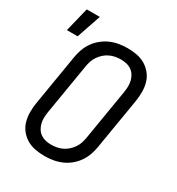

<svg xmlns="http://www.w3.org/2000/svg" viewBox="-193 -938 986 1068"><g transform="rotate(30 300.0 -404.0)"><path d="M254 8Q223 8 193.5 2.5Q164 -3 139.5 -17.5Q115 -32 97 -54.5Q79 -77 71 -105Q63 -133 63 -163.5Q63 -194 68 -225L122 -550Q126 -576 135.5 -602.5Q145 -629 161 -652Q177 -675 200 -693.5Q223 -712 248.5 -723Q274 -734 301.5 -738.5Q329 -743 355 -743Q386 -743 415.5 -737.5Q445 -732 469.5 -717.5Q494 -703 512 -680.5Q530 -658 538 -630Q546 -602 546 -571.5Q546 -541 541 -510L487 -185Q483 -159 473.5 -132.5Q464 -106 448 -83Q432 -60 409.5 -41.5Q387 -23 361 -12Q335 -1 307.5 3.5Q280 8 254 8ZM254 -65Q272 -65 290.5 -68.5Q309 -72 325.5 -80Q342 -88 356 -100.5Q370 -113 381 -129Q392 -145 397.5 -162Q403 -179 406 -197L460 -522Q463 -541 463.5 -559.5Q464 -578 459.5 -595.5Q455 -613 446 -627.5Q437 -642 422.5 -652Q408 -662 390.5 -666Q373 -670 355 -670Q337 -670 318.5 -666.5Q300 -663 283.5 -655Q267 -647 253 -634.5Q239 -622 228 -606Q217 -590 211.5 -573Q206 -556 203 -538L149 -213Q146 -194 145.5 -175.5Q145 -157 149.5 -139.5Q154 -122 163 -107.5Q172 -93 186.5 -83Q201 -73 218.5 -69Q236 -65 254 -65ZM12 -661 50 -816H134L81 -661Z"/></g></svg>

Font: Iosevka Plex Etoile
Style: Italic
Weight: 400
Italic angle: -9°
Designer: Belleve Invis
Foundry: Belleve Invis
Version: Version 25.1.1; ttfautohint (v1.8.4)